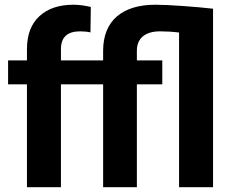

<svg xmlns="http://www.w3.org/2000/svg" viewBox="-20 -780 970 800"><path d="M233.9 -428.7H409.7V0H550.3V-428.7H656.2V-528.3H550.3V-568.8C550.3 -621.1 585.4 -649.4 646.5 -649.4C671.9 -649.4 698.2 -647.9 726.1 -644.5V0H867.7V-743.7C800.3 -751.5 683.1 -760.3 627.4 -760.3C489.3 -760.3 409.7 -693.4 409.7 -568.8V-528.3H233.9V-575.2C233.9 -624.5 260.3 -649.4 313.5 -649.4C330.6 -649.4 344.7 -647.9 356.9 -645L358.4 -751C335.4 -756.3 311.5 -760.3 285.6 -760.3C226.6 -760.3 179.2 -744.6 144.5 -712.9C109.9 -681.2 92.3 -635.3 92.3 -575.2V-528.3H13.7V-428.7H92.3V0H233.9Z"/></svg>

Font: Vazirmatn
Style: Bold
Weight: 700
Designer: Saber Rastikerdar
Foundry: Saber Rastikerdar
Version: Version 33.003